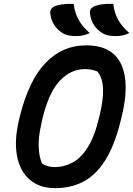

<svg xmlns="http://www.w3.org/2000/svg" viewBox="-20 -955 690 995"><path d="M362 -935Q367 -889 387 -853Q407 -817 445 -784Q428 -775 410 -771.5Q392 -768 372 -768Q330 -768 305 -783Q250 -818 241 -881Q237 -909 260 -921Q294 -937 362 -935ZM567 -935Q572 -889 592 -853Q612 -817 650 -784Q634 -775 615.5 -771.5Q597 -768 577 -768Q534 -768 511 -783Q455 -818 447 -881Q441 -909 466 -921Q499 -937 567 -935ZM426 -720Q563 -720 608.5 -620.5Q654 -521 609 -344L604 -324Q573 -199 524.5 -123Q476 -47 411.5 -13.5Q347 20 266 20Q185 20 134 -24Q83 -68 68 -148Q53 -228 79 -336L84 -357Q131 -542 218 -631Q305 -720 426 -720ZM194 -311Q179 -248 180.5 -195.5Q182 -143 198 -107Q212 -98 229 -93.5Q246 -89 263 -89Q311 -89 355 -112Q399 -135 434.5 -191Q470 -247 493 -344L497 -360Q516 -439 514 -495.5Q512 -552 484 -585Q471 -590 455 -593.5Q439 -597 419 -597Q347 -597 289 -535.5Q231 -474 197 -328Z"/></svg>

Font: Recursive Sn Csl St SmB
Style: Italic
Weight: 600
Italic angle: -15°
Version: Version 1.079;hotconv 1.0.112;makeotfexe 2.5.65598; ttfautoh